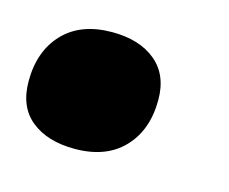

<svg xmlns="http://www.w3.org/2000/svg" viewBox="-46 -260 388 326"><g transform="rotate(15 147.5 -97.0)"><path d="M106 7Q58 7 29.5 -16Q1 -39 1 -84Q1 -137 31.5 -169Q62 -201 117 -201Q165 -201 193.5 -177.5Q222 -154 222 -110Q222 -57 191.5 -25Q161 7 106 7Z"/></g></svg>

Font: Prodigy Sans ExtraBold
Style: Italic
Weight: 800
Italic angle: -13°
Designer: Wei Huang
Foundry: Wei Huang
Version: Version 1.003; ttfautohint (v1.8.3)